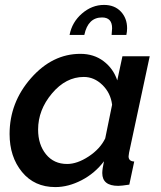

<svg xmlns="http://www.w3.org/2000/svg" viewBox="-20 -751 655 781"><path d="M403 -731Q446 -731 471.5 -704Q497 -677 497 -636Q497 -622 494 -609H434Q436 -629 436 -636Q436 -680 395 -680Q338 -680 323 -609H263Q273 -661 313.5 -696Q354 -731 403 -731ZM19 -206Q19 -334 106 -433Q193 -532 307 -532Q362 -532 401.5 -502Q441 -472 457 -424L478 -522H589L505 -130Q503 -118 503 -115Q503 -95 526 -94L506 0Q474 5 461 5Q396 5 396 -47Q396 -63 403 -95Q366 -46 312 -18Q258 10 205 10Q120 10 69.5 -51.5Q19 -113 19 -206ZM408 -188 436 -325Q430 -373 396.5 -405.5Q363 -438 321 -438Q248 -438 191.5 -371Q135 -304 135 -224Q135 -163 167 -123.5Q199 -84 253 -84Q294 -84 340.5 -114.5Q387 -145 408 -188Z"/></svg>

Font: Raleway-v4020 SemiBold
Style: Italic
Weight: 600
Italic angle: -12°
Designer: Matt McInerney, Pablo Impallari, Rodrigo Fuenzalida
Foundry: Matt McInerney, Pablo Impallari, Rodrigo Fuenzalida
Version: Version 4.020;PS 004.020;hotconv 1.0.88;makeotf.lib2.5.64775